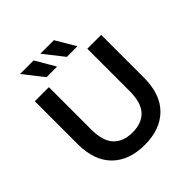

<svg xmlns="http://www.w3.org/2000/svg" viewBox="-232 -1069 1254 1254"><g transform="rotate(-45 394.5 -442.0)"><path d="M395 10Q251 10 169.5 -71Q88 -152 88 -305V-700H218V-310Q218 -202 264.5 -153Q311 -104 396 -104Q481 -104 527 -153Q573 -202 573 -310V-700H701V-305Q701 -152 619.5 -71Q538 10 395 10ZM253 -757 146 -894H271L351 -757ZM441 -757 333 -894H458L539 -757Z"/></g></svg>

Font: Montserrat SemiBold
Style: Regular
Weight: 600
Designer: Julieta Ulanovsky
Foundry: Julieta Ulanovsky
Version: Version 9.000; ttfautohint (v1.8.4.7-5d5b)